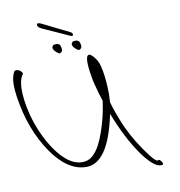

<svg xmlns="http://www.w3.org/2000/svg" viewBox="-203 -946 1063 1136"><g transform="rotate(-10 328.0 -378.0)"><path d="M672.7 99Q626.7 99 555.6 -3Q485.5 -105 428.2 -253Q397.1 -106 349.4 -37Q301.8 32 236.8 32Q124.8 32 31.4 -103Q-68.1 -247 -97.4 -447Q-110.2 -531 -97.1 -572Q-94.2 -583 -89.1 -593.5Q-83.9 -604 -74.9 -604Q-53.9 -604 -41.1 -585Q-35.9 -578 -40.6 -573Q-54.3 -555 -59.7 -519Q-65 -483 -58.6 -428Q-53.9 -383 -39.2 -327.5Q-24.6 -272 0.3 -216Q25.1 -160 58.3 -112Q136 0 217 0Q255 0 280.9 -24Q306.8 -48 324.9 -83.5Q343 -119 354.3 -153Q366.2 -188 373.7 -215Q381.2 -242 387.1 -270.5Q392.9 -299 398.4 -337L383.7 -384Q374.4 -417 368.1 -441.5Q361.8 -466 359.4 -482Q335.2 -619 366.2 -619Q374.2 -619 384 -609.5Q393.9 -600 402.9 -587Q416.7 -568 424.1 -539Q431.5 -510 435.5 -477.5Q439.5 -445 440.7 -416.5Q441.8 -388 442.1 -370L439.8 -321Q441.5 -313 450.2 -285.5Q458.9 -258 477.6 -211Q515.7 -111 583.5 -14Q640.4 68 657.4 68Q660.4 68 660.2 66.5Q660 65 663 65Q671 65 680 78Q694.7 99 672.7 99ZM316.3 -658Q310.7 -655 297.2 -666Q283.6 -677 278.5 -688Q273.9 -698 278.6 -705Q283.4 -712 284.9 -713Q289.5 -714 293.8 -714.5Q298 -715 302 -715Q319 -715 325.5 -701Q326.9 -698 328.6 -690Q330.7 -681 329.2 -672.5Q327.6 -664 316.3 -658ZM200.3 -658Q194.7 -655 181.2 -666Q167.6 -677 162.5 -688Q157.9 -698 162.6 -705Q167.4 -712 168.9 -713Q173.5 -714 177.8 -714.5Q182 -715 186 -715Q203 -715 209.5 -701Q210.9 -698 212.6 -690Q214.7 -681 213.2 -672.5Q211.6 -664 200.3 -658ZM288.3 -746Q283.3 -746 278.4 -748Q248 -762 213.3 -777.5Q178.6 -793 151.4 -805.5Q124.1 -818 115.3 -822Q109.9 -825 104 -829Q98.2 -833 96.3 -837L95.4 -839Q90.8 -849 97.5 -854Q98.5 -854 99.7 -854.5Q101 -855 102 -855Q110 -855 123.2 -848Q143.9 -838 176.5 -821.5Q209.1 -805 239.3 -790.5Q269.5 -776 281.3 -770Q286.6 -767 291 -762L291.9 -760Q296.5 -750 288.3 -746Z"/></g></svg>

Font: Oooh Baby
Style: Normal
Weight: 400
Designer: Robert E. Leuschke
Foundry: Robert E. Leuschke
Version: Version 1.011; ttfautohint (v1.8.3)